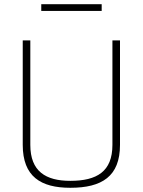

<svg xmlns="http://www.w3.org/2000/svg" viewBox="-20 -884 678 912"><path d="M463 -832V-864H176V-832ZM124 -692H88V-196C88 -45 174 8 314 8C464 8 550 -46 550 -196V-692H514V-196C514 -69 440 -25 314 -25C197 -25 124 -70 124 -196Z"/></svg>

Font: RazerF5 Thin
Style: Regular
Weight: 250
Foundry: Razer Inc.
Version: Version 2